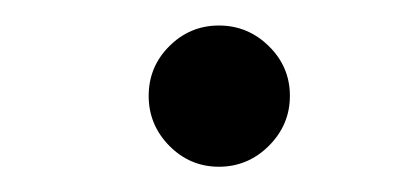

<svg xmlns="http://www.w3.org/2000/svg" viewBox="-20 -300 324 152"><path d="M114 -184.6Q97.7 -201.2 97.7 -224.1Q97.7 -247.1 114 -263.4Q130.4 -279.8 153.3 -279.8Q176.3 -279.8 192.9 -263.4Q209.5 -247.1 209.5 -224.1Q209.5 -201.2 192.9 -184.6Q176.3 -168 153.3 -168Q130.4 -168 114 -184.6Z"/></svg>

Font: Cooper*
Style: Italic
Weight: 400
Italic angle: -7°
Designer: Owen Earl
Foundry: indestructible type*
Version: Version 0.001